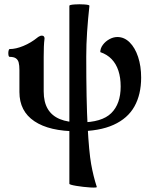

<svg xmlns="http://www.w3.org/2000/svg" viewBox="-20 -596 703 888"><path d="M69.8 -170.4V-272Q69.8 -293.9 66.4 -306.9Q63 -319.8 53.2 -326.4Q43.5 -333 24.9 -333Q20.5 -333 19 -342Q17.6 -351.1 19.3 -360.1Q21 -369.1 24.9 -369.1Q53.2 -369.1 88.1 -383.5Q123 -397.9 153.3 -422.4L156.2 -424.8Q161.6 -428.2 165.5 -429.7Q169.4 -431.2 173.8 -431.2Q179.7 -431.2 182.9 -427.7Q186 -424.3 186 -418Q183.6 -398.9 182.9 -380.1Q182.1 -361.3 182.1 -333V-173.3Q182.1 -124 200.9 -92.3Q219.7 -60.5 256.8 -45.2Q293.9 -29.8 350.6 -29.8Q451.2 -29.8 494.6 -72.8Q538.1 -115.7 538.1 -195.8Q538.1 -237.3 527.6 -269Q517.1 -300.8 496.3 -322.5Q475.6 -344.2 443.8 -355Q443.8 -372.6 455.8 -388.7Q467.8 -404.8 486.1 -414.8Q504.4 -424.8 522.9 -424.8Q554.7 -424.8 579.6 -400.1Q604.5 -375.5 618.7 -332.8Q632.8 -290 632.8 -237.3Q632.8 -159.2 601.8 -103.8Q570.8 -48.3 505.1 -18.6Q439.5 11.2 336.9 11.2Q208.5 11.2 139.2 -35.2Q69.8 -81.5 69.8 -170.4ZM300.8 253.9V-569.3Q300.8 -573.7 324.2 -575.4Q347.7 -577.1 370.8 -575.4Q394 -573.7 393.6 -569.3Q386.7 -506.3 382.8 -448.2Q378.9 -390.1 378.9 -334Q378.9 -129.4 385.3 -11.2Q391.6 106.9 401.6 163.1Q411.6 219.2 427.7 268.6Q429.2 272.9 397.2 271Q365.2 269 333 263.7Q300.8 258.3 300.8 253.9Z"/></svg>

Font: Junicode Two Beta VF
Style: Regular
Weight: 400
Designer: Peter S. Baker
Foundry: Briery Creek Software
Version: Version 1.031 beta; ttfautohint (v1.8.1.43-b0c9)